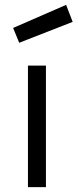

<svg xmlns="http://www.w3.org/2000/svg" viewBox="-20 -770 319 790"><path d="M34 -655 252 -750 279 -680 59 -594ZM95 0V-500H169V0Z"/></svg>

Font: TitilliumText22L Rg
Style: Regular
Weight: 400
Designer: Campivisivi
Foundry: Campivisivi
Version: 1.000